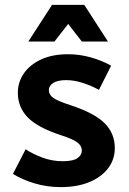

<svg xmlns="http://www.w3.org/2000/svg" viewBox="-20 -755 530 786"><path d="M33 -43 85 -144Q115 -124 154.5 -109.5Q194 -95 237 -95Q279 -95 297 -107.5Q315 -120 315 -139Q315 -158 296.5 -172Q278 -186 231 -201Q133 -233 93 -275Q53 -317 53 -375Q53 -419 78 -455Q103 -491 149 -512Q195 -533 259 -533Q306 -533 352 -520Q398 -507 435 -486L385 -387Q357 -403 320.5 -415Q284 -427 251 -427Q216 -427 198 -415.5Q180 -404 180 -386Q180 -367 198.5 -354Q217 -341 270 -324Q369 -291 409.5 -249.5Q450 -208 450 -149Q450 -102 422.5 -66Q395 -30 345.5 -9.5Q296 11 229 11Q172 11 121 -4.5Q70 -20 33 -43ZM96 -585 193 -735H325L422 -585H315L259 -657L203 -585Z"/></svg>

Font: Radio Canada SemiBold
Style: Regular
Weight: 600
Designer: Charles Daoud, Etienne Aubert Bonn, Alexandre Saumier Demers, Jacques Le Bailly
Foundry: Radio-Canada
Version: Version 2.104; ttfautohint (v1.8.4.7-5d5b);gftools[0.9.28.de